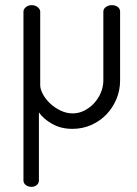

<svg xmlns="http://www.w3.org/2000/svg" viewBox="-20 -493 531 745"><path d="M261 7Q216 7 182 -12.5Q148 -32 131 -57V207Q131 218 122.5 225Q114 232 103 232Q89 232 80 225Q71 218 71 207V-448Q71 -457 80 -465Q89 -473 103 -473Q117 -473 126.5 -465Q136 -457 136 -448V-163Q136 -147 146.5 -127.5Q157 -108 174.5 -91.5Q192 -75 215 -64Q238 -53 262 -53Q286 -53 307.5 -64Q329 -75 345.5 -93Q362 -111 371.5 -134Q381 -157 381 -181V-448Q381 -459 391 -466Q401 -473 414 -473Q428 -473 437 -466Q446 -459 446 -448V-181Q446 -142 431.5 -108Q417 -74 392.5 -48.5Q368 -23 334 -8Q300 7 261 7Z"/></svg>

Font: AkaAcidDosis
Style: Regular
Weight: 400
Designer: Edgar Tolentino, Pablo Impallari, Igino Marini, Aka-Acid
Foundry: Edgar Tolentino, Pablo Impallari, Igino Marini, Cyberella
Version: Version 1.007